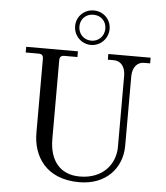

<svg xmlns="http://www.w3.org/2000/svg" viewBox="-62 -1003 928 1076"><g transform="rotate(5 402.0 -465.0)"><path d="M325 -852C325 -798 368 -754 422 -754C476 -754 519 -798 519 -852C519 -906 476 -948 422 -948C368 -948 325 -906 325 -852ZM349 -852C349 -894 380 -924 422 -924C464 -924 495 -894 495 -852C495 -810 464 -778 422 -778C380 -778 349 -810 349 -852ZM62 -680H134C153 -680 161 -672 161 -653V-237C161 -108 234 18 424 18C575 18 663 -83 663 -208V-599C663 -649 690 -680 727 -680H762V-712H524V-680H559C596 -680 623 -649 623 -599V-198C623 -102 555 -14 424 -14C315 -14 253 -87 253 -210V-653C253 -672 261 -680 280 -680H353V-712H62Z"/></g></svg>

Font: Old Standard
Style: Regular
Weight: 400
Designer: Alexey Kryukov <alexios@thessalonica.org.ru>
Version: Version 2.0